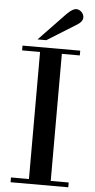

<svg xmlns="http://www.w3.org/2000/svg" viewBox="-61 -965 493 1001"><g transform="rotate(5 185.0 -464.5)"><path d="M128 -25V-690H34V-715H336V-690H242V-25H336V0H34V-25ZM155 -754H109L248 -899Q278 -929 297 -929Q312 -929 324.5 -917Q337 -905 337 -888Q337 -868 311 -851Z"/></g></svg>

Font: Justus
Style: Oldstyle
Weight: 500
Version: Version 001.000